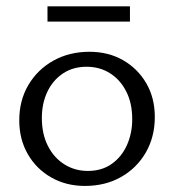

<svg xmlns="http://www.w3.org/2000/svg" viewBox="-20 -589 559 617"><path d="M253 8.5Q192.2 8.5 144.4 -18.9Q96.6 -46.2 69.3 -93.8Q41.9 -141.5 41.9 -202.1Q41.9 -266.5 71.4 -316.2Q100.8 -365.9 151.9 -394.3Q203 -422.6 267.5 -422.6Q328.3 -422.6 375.5 -395.6Q422.7 -368.5 450.1 -321.4Q477.5 -274.3 477.5 -213.1Q477.5 -149.3 448.6 -99Q419.6 -48.8 369 -20.2Q318.5 8.5 253 8.5ZM262.3 -39.7Q307.3 -39.7 339.3 -62.5Q371.3 -85.2 388.1 -123.1Q404.9 -161 404.9 -206Q404.9 -257.6 385.5 -295.4Q366.2 -333.2 333.2 -353.8Q300.2 -374.5 258.2 -374.5Q214.2 -374.5 181.7 -352.5Q149.2 -330.5 131.9 -293.4Q114.5 -256.3 114.5 -209.7Q114.5 -158.1 134.1 -119.8Q153.7 -81.5 187.3 -60.6Q220.8 -39.7 262.3 -39.7ZM132.6 -519.5V-568.7H397.6V-519.5Z"/></svg>

Font: Ysabeau
Style: Bold
Weight: 700
Designer: Christian Thalmann (Catharsis Fonts)
Version: Version 2.000;gftools[0.9.27.dev2+g8671c4b]